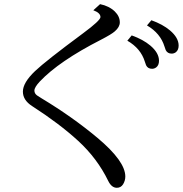

<svg xmlns="http://www.w3.org/2000/svg" viewBox="-20 -829 880 921"><path d="M460 -809.1Q503.4 -800.3 530.8 -773.9Q554.7 -750.5 554.7 -721.7Q554.7 -699.2 530.8 -678.7Q515.1 -664.6 463.9 -638.2Q263.2 -535.6 170.9 -438Q145 -410.2 145 -394.5Q145 -380.9 157.2 -371.6Q161.6 -368.2 180.2 -356.9Q327.6 -268.1 447.8 -167.5Q581.1 -55.7 581.1 17.6Q581.1 37.6 570.3 55.2Q559.6 71.8 540.5 71.8Q515.1 71.8 499 38.6Q446.8 -68.8 355.5 -152.8Q265.6 -235.4 133.8 -320.3Q89.8 -348.6 89.8 -389.6Q89.8 -432.6 148.4 -488.3Q199.2 -536.6 377.9 -668.9Q461.9 -731 461.9 -747.1Q461.9 -767.1 427.7 -779.8ZM611.8 -659.2Q666.5 -639.6 701.2 -610.4Q742.7 -575.2 742.7 -537.6Q742.7 -516.1 729.5 -505.9Q720.2 -499 709.5 -499Q689 -499 680.7 -516.1Q679.2 -519 674.8 -533.2Q655.3 -596.7 590.8 -633.8ZM706.1 -731.9Q760.7 -712.4 795.4 -683.1Q836.9 -647.9 836.9 -610.4Q836.9 -589.4 823.7 -578.6Q814.5 -571.8 803.7 -571.8Q783.2 -571.8 774.9 -588.9Q773.4 -591.8 769 -606Q749.5 -669.4 685.1 -707Z"/></svg>

Font: BIZ UDPMincho
Style: Regular
Weight: 400
Designer: TypeBank Co., Ltd.
Foundry: Morisawa Inc.
Version: Version 1.06